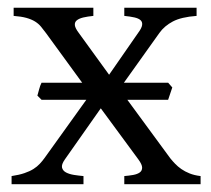

<svg xmlns="http://www.w3.org/2000/svg" viewBox="-20 -474 543 494"><path d="M412.6 -217.3H307.6L418 -66.9Q423.8 -59.6 430.7 -52.5Q437.5 -45.4 446.5 -39.1Q455.6 -32.7 467.8 -27.8Q480 -22.9 496.1 -21V0H299.8V-21Q312 -22 322.8 -23.9Q333.5 -25.9 339.6 -30.3Q345.7 -34.7 345.7 -42.7Q345.7 -50.8 335.9 -64L239.3 -195.3L147 -64Q137.7 -50.8 139.6 -42.7Q141.6 -34.7 149.9 -30.3Q158.2 -25.9 170.7 -23.9Q183.1 -22 194.8 -21V0H9.8V-21Q29.3 -23.9 43 -28.6Q56.6 -33.2 66.2 -39.3Q75.7 -45.4 82.3 -52.5Q88.9 -59.6 94.2 -66.9L202.1 -217.3H86.9L76.2 -228Q78.6 -235.8 80.8 -244.6Q83 -253.4 86.9 -261.2H191.4L98.1 -389.2Q91.8 -397.9 85.4 -405.5Q79.1 -413.1 70.1 -418.7Q61 -424.3 47.9 -428Q34.7 -431.6 15.1 -433.1V-454.1H220.2V-433.1Q205.1 -431.6 194.1 -429Q183.1 -426.3 177.5 -421.6Q171.9 -417 172.6 -409.4Q173.3 -401.9 182.1 -390.1L260.7 -281.7L335.9 -390.1Q344.7 -401.9 345.7 -409.7Q346.7 -417.5 341.6 -422.1Q336.4 -426.8 325.7 -429.2Q314.9 -431.6 299.8 -433.1V-454.1H485.8V-433.1Q446.3 -430.2 424.6 -418.7Q402.8 -407.2 390.1 -389.2L298.8 -261.2H412.6L423.3 -249Z"/></svg>

Font: Gentium Unicode
Style: Regular
Weight: 400
Version: Version 1.009